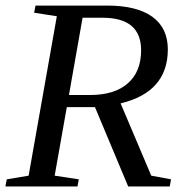

<svg xmlns="http://www.w3.org/2000/svg" viewBox="-25 -675 656 695"><path d="M216.8 -287.1 172.9 -39.1 260.3 -25.9 255.4 0H-5.4L-0.5 -25.9L78.6 -39.1L180.7 -616.2L98.6 -628.9L103.5 -654.8H363.3Q470.2 -654.8 526.4 -614.3Q582.5 -573.7 582.5 -496.1Q582.5 -341.8 411.6 -300.8L522.5 -39.1L594.2 -25.9L589.4 0H439L318.8 -287.1ZM300.8 -331.1Q389.6 -331.1 437.7 -373.3Q485.8 -415.5 485.8 -493.2Q485.8 -610.8 346.2 -610.8H273.9L224.6 -331.1Z"/></svg>

Font: Liberation Serif
Style: Italic
Weight: 400
Italic angle: -16.333°
Designer: Steve Matteson
Foundry: Ascender Corporation
Version: Version 2.1.5